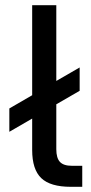

<svg xmlns="http://www.w3.org/2000/svg" viewBox="-20 -720 351 740"><path d="M297 -81V0H253Q174 0 139 -33.5Q104 -67 104 -142V-263L16 -212V-302L104 -353V-700H197V-408L287 -460V-370L197 -318V-145Q197 -111 211 -96Q225 -81 257 -81Z"/></svg>

Font: Bai Jamjuree Medium
Style: Regular
Weight: 500
Version: Version 1.000; ttfautohint (v1.6)